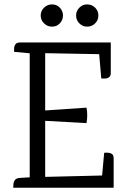

<svg xmlns="http://www.w3.org/2000/svg" viewBox="-20 -875 592 895"><path d="M190.6 -627.1V-360.1L383 -373.2Q386.5 -357.9 386.6 -338.6Q386.7 -319.3 383.2 -301.1L190.6 -311.8V-50.5L456 -56.9L465.6 -162.5Q470.6 -163.5 481.3 -163.3Q492.1 -163.1 501 -157.8Q509.8 -152.6 509.8 -136.1V0H41.6Q42.4 -5 42.6 -15.4Q42.8 -25.7 49 -35.2Q55.3 -44.7 72.9 -45.7L118.5 -48.5V-626.6L45.7 -633.4Q45.7 -638.4 45.8 -648.9Q45.9 -659.4 51.9 -668.2Q57.8 -677.1 74.2 -677.1H496.4V-535.6Q496.4 -519.9 487.5 -514.3Q478.6 -508.6 467.9 -508.9Q457.1 -509.2 452.1 -509.2L442.3 -622.5ZM222.6 -750.8Q200.7 -750.8 185.2 -766.2Q169.7 -781.6 169.7 -802.7Q169.7 -823.8 185.2 -839.1Q200.7 -854.5 222.6 -854.5Q244.5 -854.5 259 -839.1Q273.6 -823.8 273.6 -802.7Q273.6 -781.6 259 -766.2Q244.5 -750.8 222.6 -750.8ZM385.7 -750.8Q364.8 -750.8 349.8 -766.2Q334.7 -781.6 334.7 -802.7Q334.7 -823.8 349.8 -839.1Q364.8 -854.5 385.7 -854.5Q408.6 -854.5 423.6 -839.1Q438.6 -823.8 438.6 -802.7Q438.6 -781.6 423.6 -766.2Q408.6 -750.8 385.7 -750.8Z"/></svg>

Font: Karma Variable Light
Style: Regular
Weight: 300
Designer: Joana Correia
Foundry: Indian Type Foundry
Version: Version 3.000